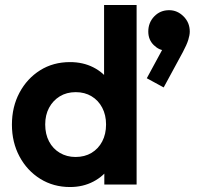

<svg xmlns="http://www.w3.org/2000/svg" viewBox="-20 -743 833 773"><path d="M262 10Q195 10 142 -23Q89 -56 58.5 -113Q28 -170 28 -241Q28 -313 58.5 -370Q89 -427 141.5 -460Q194 -493 262 -493Q314 -493 355.5 -472Q397 -451 422.5 -413.5Q448 -376 450 -329V-157Q448 -110 423 -72Q398 -34 356 -12Q314 10 262 10ZM284 -111Q321 -111 348.5 -127.5Q376 -144 391.5 -173.5Q407 -203 407 -242Q407 -280 391.5 -309.5Q376 -339 348.5 -355.5Q321 -372 285 -372Q248 -372 220.5 -355Q193 -338 177.5 -309Q162 -280 162 -242Q162 -203 177.5 -173.5Q193 -144 221 -127.5Q249 -111 284 -111ZM530 0H400V-130L421 -248L399 -364V-723H530ZM639 -391 571 -428 642 -559 683 -571Q676 -557 667 -548.5Q658 -540 646 -540Q621 -540 599 -561.5Q577 -583 577 -616Q577 -652 601 -677Q625 -702 661 -702Q694 -702 719 -677Q744 -652 744 -616Q744 -602 738 -582.5Q732 -563 716 -533Z"/></svg>

Font: Outfit SemiBold
Style: Regular
Weight: 600
Designer: Rodrigo Fuenzalida
Foundry: fragTYPE
Version: Version 1.100;gftools[0.9.27]